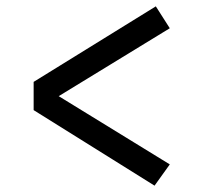

<svg xmlns="http://www.w3.org/2000/svg" viewBox="-20 -616 640 605"><path d="M471 -596 515 -527 165 -313 515 -98 467 -31 86 -269V-358Z"/></svg>

Font: Wlorlttqgufhjawjgtejqphaquk
Style: Regular
Weight: 400
Monospace: yes
Designer: Carrois Corporate & Edenspiekermann
Foundry: Carrois Corporate GbR & Edenspiekermann AG
Version: Version 2.001